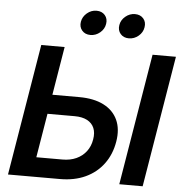

<svg xmlns="http://www.w3.org/2000/svg" viewBox="-61 -1001 1011 1059"><g transform="rotate(5 444.5 -471.0)"><path d="M184.6 -459.5H377Q458 -459.5 512.2 -431.9Q566.4 -404.3 589.8 -353.5Q613.3 -302.7 601.6 -232.9Q589.8 -161.6 551 -109.1Q512.2 -56.6 451.2 -28.3Q390.1 0 310.1 0H22.5L143.1 -727.5H272.5L169.9 -108.4H314.9Q357.4 -108.4 390.9 -123.5Q424.3 -138.7 445.8 -166.7Q467.3 -194.8 473.6 -233.4Q480 -270.5 468.8 -297.1Q457.5 -323.7 430.2 -338.1Q402.8 -352.5 360.4 -352.5H167.5ZM888.7 -727.5 768.1 0H638.7L759.3 -727.5ZM621.1 -806.2Q591.3 -806.2 574.5 -825.9Q557.6 -845.7 562.5 -874.5Q566.9 -902.8 590.6 -922.6Q614.3 -942.4 643.6 -942.4Q673.3 -942.4 690.2 -922.9Q707 -903.3 702.1 -874.5Q697.8 -845.7 674.1 -825.9Q650.4 -806.2 621.1 -806.2ZM408.2 -806.2Q378.4 -806.2 361.6 -825.9Q344.7 -845.7 349.6 -874.5Q354.5 -902.8 377.9 -922.6Q401.4 -942.4 430.7 -942.4Q460.4 -942.4 477.3 -922.9Q494.1 -903.3 489.3 -874.5Q484.9 -845.7 461.2 -825.9Q437.5 -806.2 408.2 -806.2Z"/></g></svg>

Font: Inter 24pt SemiBold
Style: Italic
Weight: 600
Italic angle: -9.3988°
Designer: Rasmus Andersson
Foundry: rsms
Version: Version 4.001;git-66647c0bb